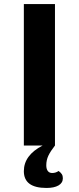

<svg xmlns="http://www.w3.org/2000/svg" viewBox="-20 -720 390 950"><path d="M98 -700H252V0H98ZM98 127Q98 48 191 0H252Q230 28 219.5 50Q209 72 209 98Q209 116 216.5 126Q224 136 238 136Q256 136 270 126Q281 134 286 142Q291 150 291 162Q291 185 269.5 197.5Q248 210 210 210Q98 210 98 127Z"/></svg>

Font: Krub
Style: Bold
Weight: 700
Version: Version 1.000; ttfautohint (v1.6)